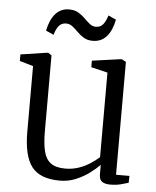

<svg xmlns="http://www.w3.org/2000/svg" viewBox="-54 -792 689 847"><g transform="rotate(5 291.0 -368.0)"><path d="M465.5 8.5Q442.5 8.5 429.5 -0.2Q416.5 -9 416.5 -33V-74.5Q398.5 -56 371.8 -36.2Q345 -16.5 312.2 -3Q279.5 10.5 242.5 10.5Q154.5 10.5 117.8 -37.2Q81 -85 81 -191.5V-482.5L21 -500V-529L136 -546.5H143.5L158 -536.5V-200.5Q158 -148 166.2 -113.2Q174.5 -78.5 196.8 -61.5Q219 -44.5 261.5 -44.5Q293.5 -44.5 321.5 -54.2Q349.5 -64 372 -78.8Q394.5 -93.5 410.5 -108V-482.5L337.5 -500V-529L462.5 -546.5H469.5L487.5 -536.5V-37H547L546 -6.5Q530 -1.5 510.5 3.5Q491 8.5 465.5 8.5ZM124.5 -643.5Q134.5 -692.5 158 -719Q181.5 -745.5 218 -745.5Q242.5 -745.5 259.2 -735.5Q276 -725.5 289 -712.5Q302 -699.5 314.2 -689.5Q326.5 -679.5 341.5 -679.5Q362 -679.5 373.5 -693.8Q385 -708 393 -734L427.5 -718.5Q418 -669.5 394.2 -643Q370.5 -616.5 333.5 -616.5Q310 -616.5 293.5 -626.5Q277 -636.5 264.2 -649.5Q251.5 -662.5 238.8 -672.5Q226 -682.5 210 -682.5Q190 -682.5 178.2 -668.2Q166.5 -654 159 -628Z"/></g></svg>

Font: Merriweather 60pt Light
Style: Regular
Weight: 300
Version: Version 2.100